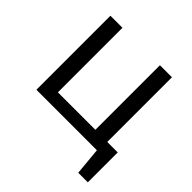

<svg xmlns="http://www.w3.org/2000/svg" viewBox="-211 -841 1207 1207"><g transform="rotate(45 393.0 -237.5)"><path d="M604 0V-83H740L688 0ZM655 183 630 -83H740V183ZM540 0V-658H647V0ZM133 0V-84H613V0ZM100 0V-658H207V0Z"/></g></svg>

Font: Ysabeau SemiBold
Style: Regular
Weight: 600
Designer: Christian Thalmann (Catharsis Fonts)
Version: Version 2.000;gftools[0.9.27.dev2+g8671c4b]